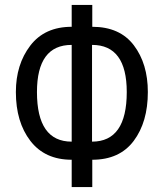

<svg xmlns="http://www.w3.org/2000/svg" viewBox="-20 -744 676 774"><path d="M352 -724H269V-636Q160 -636 102 -560Q44 -484 44 -373Q44 -252 102.5 -176Q161 -100 269 -100V10H352V-100Q462 -100 519 -176Q576 -252 576 -373Q576 -487 519.5 -561.5Q463 -636 352 -636ZM351 -563Q491 -563 491 -373Q491 -173 351 -173ZM269 -563V-173Q129 -173 129 -373Q129 -563 269 -563Z"/></svg>

Font: Noto Sans Display Condensed
Style: Regular
Weight: 400
Width: 3
Designer: Monotype Design Team
Foundry: Monotype Imaging Inc.
Version: Version 1.900